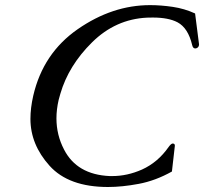

<svg xmlns="http://www.w3.org/2000/svg" viewBox="-20 -726 812 764"><path d="M577.1 -705.6Q620.6 -705.6 667.2 -698.7Q713.9 -691.9 756.3 -672.4L771.5 -553.7Q772 -551.3 772 -549.3Q772 -546.9 771.5 -544.9Q769.5 -536.6 760.7 -533.7Q758.8 -533.2 756.8 -533.2Q747.6 -533.2 744.6 -546.9Q728.5 -614.7 686.5 -637.2Q650.4 -656.2 587.9 -656.2Q577.1 -656.2 565.4 -655.8Q439.9 -649.9 346.4 -557.6Q252.9 -465.3 220.2 -353Q216.3 -340.8 213.4 -328.6Q204.6 -290.5 204.6 -254.9Q204.6 -189 234.9 -130.9Q286.1 -31.2 416.5 -25.4H426.8Q486.3 -25.4 544.9 -51.3Q608.4 -80.1 650.9 -141.1Q660.6 -154.3 666.5 -154.8H668Q675.8 -154.8 675.8 -146L664.1 -43.5Q598.6 -6.8 532.2 5.6Q465.8 18.1 409.7 18.1Q253.4 18.1 177.2 -66.4Q101.1 -150.9 101.1 -252.9Q101.1 -296.4 112.3 -345.2Q151.4 -514.2 289.3 -609.9Q427.2 -705.6 577.1 -705.6Z"/></svg>

Font: Caudex
Style: Italic
Weight: 400
Italic angle: -13°
Version: Version 1.04